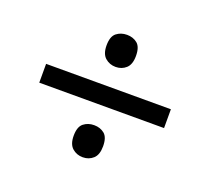

<svg xmlns="http://www.w3.org/2000/svg" viewBox="-87 -693 747 681"><g transform="rotate(20 286.0 -352.0)"><path d="M50 -317V-388H521V-317ZM285 -121Q262 -121 245.5 -135.5Q229 -150 229 -182Q229 -216 245.5 -229Q262 -242 285 -242Q308 -242 324 -229Q340 -216 340 -182Q340 -150 324 -135.5Q308 -121 285 -121ZM285 -462Q262 -462 245.5 -476.5Q229 -491 229 -523Q229 -557 245.5 -570Q262 -583 285 -583Q308 -583 324 -570Q340 -557 340 -523Q340 -491 324 -476.5Q308 -462 285 -462Z"/></g></svg>

Font: Noto Sans Georgian
Style: Regular
Weight: 400
Designer: Monotype Design Team, Akaki Razmadze
Foundry: Google LLC
Version: Version 2.002